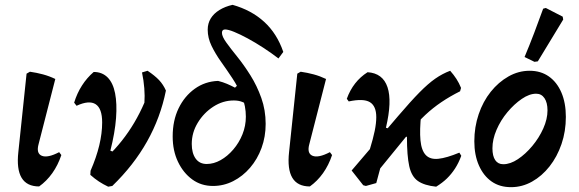

<svg xmlns="http://www.w3.org/2000/svg" viewBox="-20 -763 2396 795"><path d="M142 9Q40 9 56 -134L90 -458L104 -466Q132 -462 158 -455Q184 -448 209 -436L140 -167Q129 -128 153 -118Q177 -108 225 -133L234 -121Q220 -79 196.5 -46Q173 -13 142 9Z M428 10Q407 0 389.5 -11.5Q372 -23 354 -39L355 -56Q503 -164 578 -338Q580 -365 577.5 -397.5Q575 -430 568 -463L591 -470Q621 -450 638.5 -431.5Q656 -413 667 -388Q622 -164 445 7ZM355 -56Q379 -111 391 -161Q403 -211 403 -256Q403 -314 376 -331.5Q349 -349 297 -325L287 -338Q299 -377 319.5 -409Q340 -441 368 -465Q403 -465 425.5 -442.5Q448 -420 456.5 -377Q465 -334 460.5 -274Q456 -214 437 -139L475 -125Z M862 7Q813 7 776 -20Q739 -47 717 -93Q695 -139 695 -198Q695 -264 719.5 -314.5Q744 -365 786.5 -395.5Q829 -426 883 -428Q903 -423 919.5 -416Q936 -409 953 -400L975 -421L1014 -323Q998 -335 983 -341Q968 -347 948 -347Q903 -347 863.5 -321.5Q824 -296 799 -255Q774 -214 774 -167Q774 -129 790 -106.5Q806 -84 836 -84Q865 -84 893.5 -100Q922 -116 946 -144Q970 -172 984 -207Q998 -242 998 -280Q998 -324 982 -363.5Q966 -403 942.5 -438.5Q919 -474 895.5 -507Q872 -540 856 -573Q840 -606 840 -640Q840 -666 852.5 -686.5Q865 -707 888.5 -721.5Q912 -736 943 -743Q1021 -721 1074 -672.5Q1127 -624 1153 -548L1133 -521Q1103 -544 1070 -565.5Q1037 -587 1005.5 -604Q974 -621 949.5 -631Q925 -641 912 -641Q899 -641 899 -627Q899 -612 917 -587Q935 -562 962.5 -528Q990 -494 1017 -451Q1044 -408 1062 -357.5Q1080 -307 1080 -250Q1080 -197 1063 -150.5Q1046 -104 1015.5 -68.5Q985 -33 945.5 -13Q906 7 862 7Z M1263 9Q1161 9 1177 -134L1211 -458L1225 -466Q1253 -462 1279 -455Q1305 -448 1330 -436L1261 -167Q1250 -128 1274 -118Q1298 -108 1346 -133L1355 -121Q1341 -79 1317.5 -46Q1294 -13 1263 9Z M1495 7 1484 4 1436 -57 1628 -282Q1681 -344 1717 -380.5Q1753 -417 1782.5 -437.5Q1812 -458 1844 -470Q1859 -453 1870 -436Q1881 -419 1889 -399L1885 -385Q1843 -364 1807.5 -340Q1772 -316 1741 -287Q1710 -258 1681 -221ZM1495 7 1473 -32Q1497 -98 1511 -143.5Q1525 -189 1531.5 -221Q1538 -253 1538 -278Q1538 -324 1511.5 -340Q1485 -356 1424 -343L1416 -354Q1429 -390 1450.5 -417.5Q1472 -445 1502 -464Q1565 -460 1584.5 -402Q1604 -344 1578 -234L1598 -228L1538 -5ZM1786 10Q1737 5 1710.5 -13.5Q1684 -32 1674.5 -75Q1665 -118 1665 -196L1656 -199L1724 -291Q1717 -224 1721 -182Q1725 -140 1743 -121Q1761 -102 1795 -105.5Q1829 -109 1882 -131L1890 -118Q1879 -88 1864 -65Q1849 -42 1830.5 -24Q1812 -6 1786 10Z M2096 12Q2049 12 2015.5 -11.5Q1982 -35 1963 -78Q1944 -121 1944 -178Q1944 -237 1962 -290Q1980 -343 2012 -383Q2044 -423 2085.5 -446.5Q2127 -470 2173 -470Q2219 -470 2252.5 -446.5Q2286 -423 2304.5 -380Q2323 -337 2323 -279Q2323 -219 2305 -166.5Q2287 -114 2255.5 -74Q2224 -34 2183 -11Q2142 12 2096 12ZM2064 -83Q2093 -83 2124.5 -104Q2156 -125 2184 -158.5Q2212 -192 2229.5 -231Q2247 -270 2247 -306Q2247 -338 2234.5 -356.5Q2222 -375 2200 -375Q2172 -375 2140.5 -353.5Q2109 -332 2081 -298.5Q2053 -265 2036 -225.5Q2019 -186 2019 -149Q2019 -117 2030.5 -100Q2042 -83 2064 -83ZM2312 -682 2207 -509 2193 -507 2152 -527Q2173 -577 2192 -627Q2211 -677 2229 -727L2240 -730L2310 -694Z"/></svg>

Font: Alegreya SemiBold
Style: Italic
Weight: 600
Italic angle: -7°
Designer: Juan Pablo del Peral
Foundry: Huerta Tipografica
Version: Version 2.009